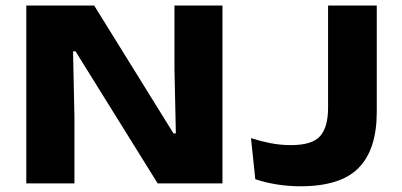

<svg xmlns="http://www.w3.org/2000/svg" viewBox="-20 -659 1444 690"><path d="M318.5 -639 603.5 -179.5H612L607 -410.5V-639H779.5V0H546.5L251.5 -474.5H242.5L247.5 -237V0H74.5V-639ZM1059 10.5Q1017.5 10.5 975 3.8Q932.5 -3 897.5 -15L882 -162.5Q916.5 -151.5 952.2 -144.5Q988 -137.5 1025.5 -137.5Q1102 -137.5 1130.5 -169.8Q1159 -202 1159 -272V-639H1334V-256.5Q1334 -122.5 1269.2 -56Q1204.5 10.5 1059 10.5Z"/></svg>

Font: Anek Latin Expanded
Style: Bold
Weight: 700
Width: 7
Designer: Yesha Goshar
Foundry: Ek Type
Version: Version 1.003